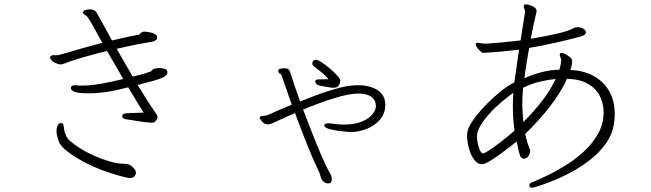

<svg xmlns="http://www.w3.org/2000/svg" viewBox="-20 -797 3040 897"><path d="M691 -224Q673 -224 648 -227.5Q623 -231 600.5 -235Q578 -239 567 -240Q551 -243 551 -254Q551 -266 571 -268L651 -271Q638 -291 619.5 -321.5Q601 -352 579 -389Q517 -373 475 -367Q433 -361 395 -361Q346 -361 328.5 -368Q311 -375 311 -385Q311 -392 317 -395.5Q323 -399 330 -399Q339 -399 345 -397H353Q373 -397 396 -398.5Q419 -400 456.5 -406.5Q494 -413 556 -428L480 -559Q382 -535 307 -510Q297 -507 288 -503Q279 -499 270 -497Q269 -497 267 -496.5Q265 -496 263 -496Q252 -496 233 -506Q228 -508 221 -515.5Q214 -523 214 -529Q214 -532 216 -534Q223 -541 236 -539Q249 -537 280 -547Q320 -559 366.5 -572Q413 -585 458 -597Q427 -654 412 -680.5Q397 -707 390 -716Q383 -725 376 -728Q367 -733 367 -739Q367 -740 371.5 -746.5Q376 -753 403 -753Q413 -753 421 -748.5Q429 -744 435 -732Q449 -707 466.5 -675Q484 -643 503 -608Q541 -617 573 -624Q605 -631 624 -634Q633 -636 637.5 -642Q642 -648 653 -649H656Q664 -649 677.5 -646.5Q691 -644 702.5 -638.5Q714 -633 714 -622Q714 -607 691 -602Q652 -596 610 -587.5Q568 -579 525 -569Q544 -537 562.5 -504Q581 -471 600 -439Q633 -447 656.5 -454Q680 -461 682 -462Q689 -467 693 -471.5Q697 -476 705 -477Q711 -478 716.5 -478.5Q722 -479 727 -479Q730 -479 738.5 -478Q747 -477 754.5 -473Q762 -469 762 -458Q762 -443 733 -431.5Q704 -420 623 -400Q648 -359 669.5 -325.5Q691 -292 705 -272Q710 -266 713 -260.5Q716 -255 716 -249Q716 -244 710 -236Q703 -224 694 -224ZM297 -88Q263 -112 253.5 -139.5Q244 -167 244 -184Q244 -196 246 -202Q248 -209 252 -215.5Q256 -222 263 -222Q274 -222 276 -214.5Q278 -207 279 -196Q280 -184 286.5 -168.5Q293 -153 300 -145Q320 -126 351.5 -106Q383 -86 420 -69.5Q457 -53 493.5 -42.5Q530 -32 559 -32Q570 -32 580 -29Q591 -26 603 -13.5Q615 -1 615 10Q614 23 606 29Q598 35 586 35Q581 35 552.5 28Q524 21 481 6.5Q438 -8 389.5 -31.5Q341 -55 297 -88Z M1531 -387Q1512 -390 1494.5 -393Q1477 -396 1464 -400Q1460 -402 1456.5 -407Q1453 -412 1453 -416Q1453 -426 1467 -426Q1475 -426 1489 -426.5Q1503 -427 1515 -427Q1502 -442 1485 -456.5Q1468 -471 1447 -487Q1439 -492 1439 -501Q1439 -508 1444 -513Q1449 -518 1456 -518Q1464 -518 1482.5 -506Q1501 -494 1521 -477Q1541 -460 1555.5 -444Q1570 -428 1570 -420Q1570 -413 1564 -400Q1558 -387 1538 -387ZM1309 -478Q1323 -478 1328 -473Q1333 -468 1337 -455Q1346 -427 1357.5 -393.5Q1369 -360 1382 -323Q1469 -358 1521 -374Q1573 -390 1602.5 -394.5Q1632 -399 1651 -399Q1709 -399 1744.5 -375.5Q1780 -352 1780 -307Q1780 -266 1755 -237.5Q1730 -209 1692.5 -194.5Q1655 -180 1616 -180Q1616 -180 1597.5 -181.5Q1579 -183 1555 -186.5Q1531 -190 1513 -196Q1495 -202 1495 -212Q1495 -221 1517 -221Q1521 -221 1525 -220.5Q1529 -220 1534 -219Q1545 -218 1557.5 -216.5Q1570 -215 1584 -215Q1637 -215 1670.5 -229Q1704 -243 1720 -263Q1736 -283 1736 -301Q1736 -330 1714.5 -345Q1693 -360 1654 -360Q1612 -360 1543.5 -339Q1475 -318 1396 -285Q1417 -230 1439 -174Q1461 -118 1481 -72Q1501 -26 1516 3Q1518 6 1522.5 13.5Q1527 21 1528 26Q1529 30 1529.5 33.5Q1530 37 1530 40Q1530 60 1512 60Q1503 60 1493.5 53Q1484 46 1480 35Q1477 26 1474.5 17Q1472 8 1467 -1Q1455 -26 1437 -68Q1419 -110 1398.5 -162.5Q1378 -215 1358 -269Q1332 -258 1306.5 -246Q1281 -234 1257 -223Q1243 -216 1232 -216Q1214 -216 1203.5 -230Q1193 -244 1193 -245Q1193 -255 1204 -255Q1209 -255 1218 -256.5Q1227 -258 1232 -260Q1255 -271 1283.5 -283Q1312 -295 1343 -308Q1330 -345 1318 -380Q1306 -415 1296 -444Q1295 -450 1287.5 -453.5Q1280 -457 1280 -465V-466Q1281 -474 1288 -475.5Q1295 -477 1304 -478Z M2629 -429Q2601 -366 2548.5 -298.5Q2496 -231 2434 -172Q2437 -153 2442.5 -135.5Q2448 -118 2451 -110Q2452 -108 2453.5 -104Q2455 -100 2456 -97Q2456 -96 2456.5 -95Q2457 -94 2457 -92Q2457 -82 2451 -71Q2445 -60 2434 -57Q2432 -56 2426 -56Q2420 -56 2415 -61Q2410 -66 2405.5 -83Q2401 -100 2394 -136Q2384 -128 2362 -111Q2340 -94 2314 -75Q2288 -56 2265.5 -43Q2243 -30 2231 -30Q2214 -30 2201 -44Q2188 -58 2179.5 -78.5Q2171 -99 2166.5 -121.5Q2162 -144 2162 -160Q2162 -181 2168 -196Q2178 -221 2202.5 -252.5Q2227 -284 2258.5 -315.5Q2290 -347 2323 -373Q2356 -399 2383 -412Q2388 -446 2393.5 -486Q2399 -526 2405 -565Q2365 -560 2327 -556.5Q2289 -553 2255 -551Q2251 -551 2247.5 -550.5Q2244 -550 2240 -550Q2237 -550 2231 -552Q2223 -557 2212.5 -570Q2202 -583 2202 -590Q2202 -597 2213 -597Q2215 -597 2218.5 -596.5Q2222 -596 2226 -595Q2232 -594 2239 -593.5Q2246 -593 2253 -593Q2285 -595 2326.5 -599Q2368 -603 2412 -608Q2420 -658 2425.5 -693.5Q2431 -729 2432 -734Q2433 -737 2433 -742Q2433 -749 2430 -755Q2427 -760 2427 -766Q2427 -771 2428 -773Q2431 -777 2437 -777Q2440 -777 2452 -774Q2464 -771 2475.5 -763.5Q2487 -756 2487 -744Q2487 -741 2486 -739Q2483 -727 2475.5 -693.5Q2468 -660 2460 -616Q2519 -626 2570 -637Q2621 -648 2649 -660Q2654 -662 2658.5 -665Q2663 -668 2669 -669Q2671 -669 2673.5 -669.5Q2676 -670 2678 -670Q2691 -670 2700.5 -665.5Q2710 -661 2714 -655Q2717 -652 2717 -647Q2717 -633 2695 -627Q2643 -613 2580 -598.5Q2517 -584 2452 -573Q2446 -537 2440 -501.5Q2434 -466 2430 -431Q2460 -446 2505.5 -458.5Q2551 -471 2593 -471Q2596 -480 2598 -489Q2600 -498 2601 -507Q2601 -509 2601.5 -510.5Q2602 -512 2602 -513Q2602 -518 2600.5 -523.5Q2599 -529 2597 -533Q2596 -535 2595.5 -537Q2595 -539 2595 -541Q2595 -546 2599 -549Q2600 -550 2603 -550Q2610 -550 2620.5 -544.5Q2631 -539 2640.5 -532Q2650 -525 2651 -520Q2652 -516 2652.5 -513.5Q2653 -511 2653 -508Q2653 -507 2652 -499Q2651 -491 2645 -470Q2704 -468 2750.5 -443.5Q2797 -419 2824.5 -374Q2852 -329 2852 -263Q2852 -244 2849 -223Q2842 -172 2812.5 -129.5Q2783 -87 2741 -53.5Q2699 -20 2653 5Q2607 30 2566 46.5Q2525 63 2498 71.5Q2471 80 2467 80Q2453 80 2453 69Q2453 60 2465 55Q2490 45 2531.5 25.5Q2573 6 2619.5 -22.5Q2666 -51 2707 -88.5Q2748 -126 2774 -172Q2800 -218 2800 -273Q2800 -313 2782.5 -348Q2765 -383 2727.5 -405Q2690 -427 2629 -429ZM2576 -428Q2543 -425 2504 -416Q2465 -407 2424 -387Q2422 -365 2421 -346.5Q2420 -328 2420 -311Q2420 -286 2422 -265Q2424 -244 2425 -227Q2470 -271 2511 -323.5Q2552 -376 2576 -428ZM2384 -187Q2380 -213 2378 -240Q2376 -267 2376 -299Q2376 -314 2376.5 -330Q2377 -346 2378 -364Q2373 -360 2354 -345.5Q2335 -331 2310.5 -309.5Q2286 -288 2262.5 -261.5Q2239 -235 2223.5 -208Q2208 -181 2208 -156Q2208 -154 2209.5 -142Q2211 -130 2215 -115.5Q2219 -101 2224.5 -90.5Q2230 -80 2237 -80Q2243 -80 2267 -96Q2291 -112 2323 -136.5Q2355 -161 2384 -187Z"/></svg>

Font: Moon Stars Kai T Light
Style: Regular
Weight: 300
Designer: GuiWonder
Version: Version 1.101